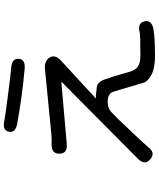

<svg xmlns="http://www.w3.org/2000/svg" viewBox="70 -890 859 1040"><g transform="rotate(-90 500.0 -370.5)"><path d="M223 2Q191 44 156 13Q122 -17 160 -54L573 -464Q577 -468 572 -468L241 -439Q188 -434 187 -478Q186 -522 238 -521H242Q266 -520 290 -522L645 -557Q689 -561 708 -532Q726 -502 690 -469L488 -283Q484 -280 489 -281Q502 -282 512.5 -280Q523 -278 548 -276Q576 -273 590 -231Q599 -206 607 -180L632 -94Q641 -65 661 -52.5Q681 -40 719 -40Q830 -40 844 -44Q896 -57 904 -17Q912 22 860 31Q813 39 715 39Q652 39 617 21Q579 1 572 -21Q564 -46 557 -71L537 -140Q530 -164 522 -188Q512 -217 469 -217Q433 -217 413 -198Q395 -181 377 -163L318 -101Q300 -83 283 -64Q230 -7 223 2ZM701 -699Q698 -662 646 -667Q501 -680 351 -707Q299 -716 306 -752Q313 -789 365 -777Q389 -772 515 -756Q629 -741 652 -740Q704 -736 701 -699Z"/></g></svg>

Font: Resource Han Rounded JP
Style: Regular
Weight: 400
Designer: Cyano Hao (round all glyphs); Ryoko NISHIZUKA 西塚涼子 (kana, bopomofo & ideographs); Paul D. Hunt (Latin, Greek & Cyrillic)
Foundry: Cyano Hao
Version: 0.990